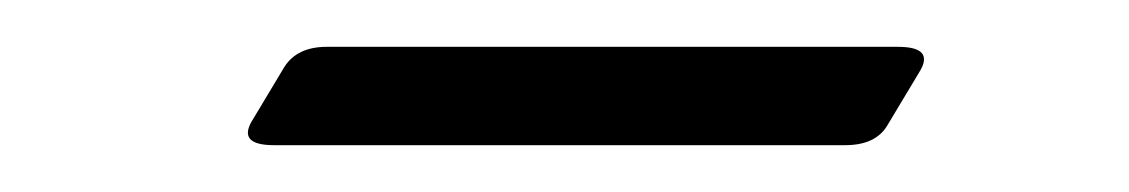

<svg xmlns="http://www.w3.org/2000/svg" viewBox="-20 -290 482 82"><path d="M363.5 -270Q379.5 -270 372.5 -259L359 -236.5Q354 -228 341 -228H97Q81 -228 88 -239L101.5 -261.5Q107 -270 119.5 -270Z"/></svg>

Font: Fraunces 9pt SuperSoft Thin
Style: Italic
Weight: 100
Italic angle: -16°
Version: Version 1.000;[0bf87f6ff]